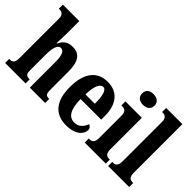

<svg xmlns="http://www.w3.org/2000/svg" viewBox="-61 -1268 1778 1778"><g transform="rotate(45 828.5 -379.0)"><path d="M17 0H285V-53H282C245 -53 228 -62 228 -118V-309C228 -391 238 -464 286 -464C325 -464 340 -415 340 -330V0H541V-53H539C502 -53 488 -62 488 -123V-356C488 -491 445 -549 354 -549C281 -549 249 -509 230 -468H223C225 -492 228 -540 228 -585V-760H13V-707H25C42 -707 79 -700 79 -646V-122C79 -62 53 -53 21 -53H17Z M823 10C950 10 1001 -53 1001 -105C1001 -128 986 -143 968 -149C949 -100 917 -62 860 -62C787 -62 749 -123 747 -258H1017V-307C1017 -465 939 -549 813 -549C677 -549 598 -453 598 -265C598 -91 672 10 823 10ZM871 -320H749C750 -427 777 -486 817 -486C855 -486 872 -423 871 -320Z M1193 -628C1237 -628 1275 -650 1275 -698C1275 -747 1237 -768 1193 -768C1147 -768 1113 -747 1113 -698C1113 -650 1147 -628 1193 -628ZM1059 0H1335V-53H1326C1293 -53 1271 -67 1271 -125V-536H1056V-483H1070C1101 -483 1124 -469 1124 -415V-125C1124 -68 1102 -53 1068 -53H1059Z M1366 0H1641V-53H1633C1600 -53 1578 -67 1578 -125V-760H1366V-707H1376C1393 -707 1430 -700 1430 -646V-125C1430 -67 1407 -53 1376 -53H1366Z"/></g></svg>

Font: Noto Serif Thai ExtraCondensed ExtraBold
Style: Regular
Weight: 800
Width: 2
Designer: Monotype Design Team
Foundry: Monotype Imaging Inc.
Version: Version 2.002